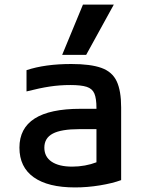

<svg xmlns="http://www.w3.org/2000/svg" viewBox="-20 -810 640 840"><path d="M308 10Q190 10 127.5 -34.5Q65 -79 65 -164Q65 -334 332 -334H402V-337Q402 -379 393 -400.5Q384 -422 359.5 -430Q335 -438 288 -438Q242 -438 198.5 -431.5Q155 -425 96 -410V-503Q177 -530 292 -530Q376 -530 423.5 -513Q471 -496 490.5 -454.5Q510 -413 510 -340V-22Q472 -8 417 1Q362 10 308 10ZM402 -245H327Q248 -245 211 -225.5Q174 -206 174 -164Q174 -124 206 -102.5Q238 -81 296 -81Q324 -81 351.5 -86Q379 -91 402 -100ZM357 -570H252L343 -790H478Z"/></svg>

Font: M PLUS Code Latin 60 Medium
Style: Regular
Weight: 500
Width: 7
Monospace: yes
Designer: Coji Morishita
Foundry: UNDERFOREST DESIGN
Version: Version 1.005; ttfautohint (v1.8.3)